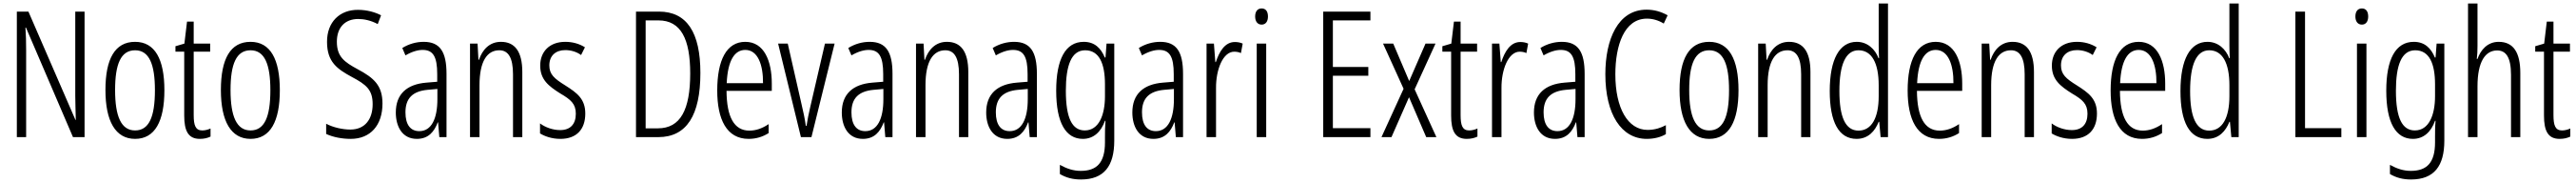

<svg xmlns="http://www.w3.org/2000/svg" viewBox="-20 -780 14685 1041"><path d="M462 0V-714H409V-234C409 -200 411 -150 412 -98H410L142 -714H76V0H129V-493C129 -542 128 -582 125 -623H128L396 0Z M917 -267C917 -443 863 -542 750 -542C635 -542 581 -445 581 -268C581 -91 638 10 750 10C863 10 917 -90 917 -267ZM636 -268C636 -416 669 -494 750 -494C831 -494 863 -413 863 -267C863 -112 828 -38 750 -38C671 -38 636 -117 636 -268Z M1133 -38C1094 -38 1084 -67 1084 -126V-486H1178V-532H1084V-657H1046L1031 -532L980 -517V-486H1030V-123C1030 -35 1053 10 1119 10C1144 10 1163 5 1180 -3V-49C1167 -43 1150 -38 1133 -38Z M1575 -267C1575 -443 1521 -542 1408 -542C1293 -542 1239 -445 1239 -268C1239 -91 1296 10 1408 10C1521 10 1575 -90 1575 -267ZM1294 -268C1294 -416 1327 -494 1408 -494C1489 -494 1521 -413 1521 -267C1521 -112 1486 -38 1408 -38C1329 -38 1294 -117 1294 -268Z M2160 -191C2160 -294 2111 -337 2019 -386C1943 -427 1900 -457 1900 -543C1900 -621 1944 -672 2022 -672C2054 -672 2094 -664 2133 -643L2152 -693C2120 -710 2072 -724 2021 -724C1917 -725 1843 -655 1844 -541C1844 -427 1903 -387 1984 -343C2069 -298 2104 -269 2104 -187C2104 -103 2061 -43 1977 -43C1933 -43 1879 -55 1839 -76V-18C1880 1 1931 10 1979 10C2091 10 2160 -67 2160 -191Z M2395 -542C2353 -542 2310 -530 2273 -507L2291 -465C2329 -487 2362 -496 2389 -496C2448 -496 2472 -459 2472 -358V-315L2411 -310C2299 -301 2236 -245 2236 -140C2236 -61 2272 10 2356 10C2422 10 2455 -31 2475 -84H2477L2484 0H2525V-360C2525 -485 2488 -542 2395 -542ZM2417 -269 2473 -274V-216C2473 -106 2440 -34 2370 -34C2320 -34 2291 -70 2291 -141C2291 -220 2331 -261 2417 -269Z M2835 -542C2769 -542 2729 -496 2710 -440H2707L2702 -532H2659V0H2713V-295C2713 -431 2756 -494 2826 -494C2877 -494 2904 -452 2904 -357V0H2957V-370C2957 -488 2914 -542 2835 -542Z M3316 -134C3316 -218 3268 -252 3202 -294C3139 -333 3111 -357 3111 -408C3111 -463 3147 -495 3202 -495C3235 -495 3267 -485 3292 -467L3314 -511C3282 -531 3244 -542 3202 -542C3111 -542 3059 -485 3059 -407C3059 -327 3107 -290 3174 -248C3234 -213 3262 -189 3262 -133C3262 -74 3231 -40 3173 -40C3130 -40 3087 -56 3058 -78V-21C3084 -5 3125 10 3174 10C3266 10 3316 -44 3316 -134Z M3972 -365C3972 -595 3895 -714 3736 -714H3605V0H3732C3894 0 3972 -125 3972 -365ZM3914 -362C3914 -157 3859 -50 3730 -50H3660V-664H3733C3861 -664 3914 -558 3914 -362Z M4228 -542C4121 -542 4068 -438 4068 -265C4068 -102 4121 10 4247 10C4290 10 4328 -2 4361 -23V-74C4324 -49 4288 -37 4251 -37C4164 -37 4122 -115 4121 -263H4379V-305C4379 -432 4336 -542 4228 -542ZM4228 -496C4300 -496 4330 -410 4329 -307H4122C4128 -435 4166 -496 4228 -496Z M4545 0H4605L4737 -532H4682L4599 -175C4589 -134 4582 -96 4577 -64H4573C4567 -107 4558 -147 4549 -185L4470 -532H4415Z M4937 -542C4895 -542 4852 -530 4815 -507L4833 -465C4871 -487 4904 -496 4931 -496C4990 -496 5014 -459 5014 -358V-315L4953 -310C4841 -301 4778 -245 4778 -140C4778 -61 4814 10 4898 10C4964 10 4997 -31 5017 -84H5019L5026 0H5067V-360C5067 -485 5030 -542 4937 -542ZM4959 -269 5015 -274V-216C5015 -106 4982 -34 4912 -34C4862 -34 4833 -70 4833 -141C4833 -220 4873 -261 4959 -269Z M5377 -542C5311 -542 5271 -496 5252 -440H5249L5244 -532H5201V0H5255V-295C5255 -431 5298 -494 5368 -494C5419 -494 5446 -452 5446 -357V0H5499V-370C5499 -488 5456 -542 5377 -542Z M5760 -542C5718 -542 5675 -530 5638 -507L5656 -465C5694 -487 5727 -496 5754 -496C5813 -496 5837 -459 5837 -358V-315L5776 -310C5664 -301 5601 -245 5601 -140C5601 -61 5637 10 5721 10C5787 10 5820 -31 5840 -84H5842L5849 0H5890V-360C5890 -485 5853 -542 5760 -542ZM5782 -269 5838 -274V-216C5838 -106 5805 -34 5735 -34C5685 -34 5656 -70 5656 -141C5656 -220 5696 -261 5782 -269Z M6157 -542C6053 -542 6000 -443 6000 -264C6000 -81 6055 10 6152 10C6214 10 6256 -31 6278 -93H6281C6278 -57 6278 -28 6278 -2V30C6278 146 6231 192 6140 192C6098 192 6062 180 6021 158V210C6057 231 6095 241 6141 241C6273 241 6331 164 6331 20V-532H6287L6281 -453H6277C6255 -506 6219 -542 6157 -542ZM6165 -494C6245 -494 6278 -419 6278 -300V-233C6278 -125 6243 -38 6163 -38C6091 -38 6055 -108 6055 -264C6055 -407 6086 -494 6165 -494Z M6593 -542C6551 -542 6508 -530 6471 -507L6489 -465C6527 -487 6560 -496 6587 -496C6646 -496 6670 -459 6670 -358V-315L6609 -310C6497 -301 6434 -245 6434 -140C6434 -61 6470 10 6554 10C6620 10 6653 -31 6673 -84H6675L6682 0H6723V-360C6723 -485 6686 -542 6593 -542ZM6615 -269 6671 -274V-216C6671 -106 6638 -34 6568 -34C6518 -34 6489 -70 6489 -141C6489 -220 6529 -261 6615 -269Z M7018 -541C6961 -541 6929 -485 6910 -427H6907L6899 -532H6857V0H6911V-279C6910 -383 6950 -486 7015 -486C7029 -486 7043 -483 7053 -478L7063 -532C7048 -539 7032 -541 7018 -541Z M7171 -732C7146 -732 7134 -713 7134 -686C7134 -659 7147 -640 7171 -640C7194 -640 7207 -658 7207 -686C7207 -713 7196 -732 7171 -732ZM7197 -532H7143V0H7197Z M7791 0V-51H7577V-349H7779V-399H7577V-664H7791V-714H7522V0Z M7980 -275 7854 0H7911L8011 -227L8109 0H8167L8043 -272L8162 -532H8105L8012 -319L7921 -532H7863Z M8354 -38C8315 -38 8305 -67 8305 -126V-486H8399V-532H8305V-657H8267L8252 -532L8201 -517V-486H8251V-123C8251 -35 8274 10 8340 10C8365 10 8384 5 8401 -3V-49C8388 -43 8371 -38 8354 -38Z M8645 -541C8588 -541 8556 -485 8537 -427H8534L8526 -532H8484V0H8538V-279C8537 -383 8577 -486 8642 -486C8656 -486 8670 -483 8680 -478L8690 -532C8675 -539 8659 -541 8645 -541Z M8882 -542C8840 -542 8797 -530 8760 -507L8778 -465C8816 -487 8849 -496 8876 -496C8935 -496 8959 -459 8959 -358V-315L8898 -310C8786 -301 8723 -245 8723 -140C8723 -61 8759 10 8843 10C8909 10 8942 -31 8962 -84H8964L8971 0H9012V-360C9012 -485 8975 -542 8882 -542ZM8904 -269 8960 -274V-216C8960 -106 8927 -34 8857 -34C8807 -34 8778 -70 8778 -141C8778 -220 8818 -261 8904 -269Z M9367 -674C9399 -674 9432 -665 9463 -646L9485 -693C9447 -714 9408 -725 9365 -725C9201 -725 9130 -555 9130 -358C9130 -129 9222 10 9366 10C9408 10 9447 0 9475 -17V-68C9449 -54 9414 -41 9371 -41C9258 -41 9187 -165 9187 -357C9187 -521 9237 -674 9367 -674Z M9889 -267C9889 -443 9835 -542 9722 -542C9607 -542 9553 -445 9553 -268C9553 -91 9610 10 9722 10C9835 10 9889 -90 9889 -267ZM9608 -268C9608 -416 9641 -494 9722 -494C9803 -494 9835 -413 9835 -267C9835 -112 9800 -38 9722 -38C9643 -38 9608 -117 9608 -268Z M10177 -542C10111 -542 10071 -496 10052 -440H10049L10044 -532H10001V0H10055V-295C10055 -431 10098 -494 10168 -494C10219 -494 10246 -452 10246 -357V0H10299V-370C10299 -488 10256 -542 10177 -542Z M10562 10C10629 10 10667 -35 10688 -87H10691L10699 0H10741V-760H10688V-520C10688 -498 10689 -476 10690 -449H10687C10668 -499 10625 -542 10563 -542C10465 -542 10409 -444 10409 -262C10409 -85 10461 10 10562 10ZM10573 -37C10497 -37 10464 -117 10464 -262C10464 -413 10500 -494 10573 -494C10648 -494 10688 -422 10688 -295V-233C10688 -109 10647 -37 10573 -37Z M11013 -542C10906 -542 10853 -438 10853 -265C10853 -102 10906 10 11032 10C11075 10 11113 -2 11146 -23V-74C11109 -49 11073 -37 11036 -37C10949 -37 10907 -115 10906 -263H11164V-305C11164 -432 11121 -542 11013 -542ZM11013 -496C11085 -496 11115 -410 11114 -307H10907C10913 -435 10951 -496 11013 -496Z M11451 -542C11385 -542 11345 -496 11326 -440H11323L11318 -532H11275V0H11329V-295C11329 -431 11372 -494 11442 -494C11493 -494 11520 -452 11520 -357V0H11573V-370C11573 -488 11530 -542 11451 -542Z M11932 -134C11932 -218 11884 -252 11818 -294C11755 -333 11727 -357 11727 -408C11727 -463 11763 -495 11818 -495C11851 -495 11883 -485 11908 -467L11930 -511C11898 -531 11860 -542 11818 -542C11727 -542 11675 -485 11675 -407C11675 -327 11723 -290 11790 -248C11850 -213 11878 -189 11878 -133C11878 -74 11847 -40 11789 -40C11746 -40 11703 -56 11674 -78V-21C11700 -5 11741 10 11790 10C11882 10 11932 -44 11932 -134Z M12170 -542C12063 -542 12010 -438 12010 -265C12010 -102 12063 10 12189 10C12232 10 12270 -2 12303 -23V-74C12266 -49 12230 -37 12193 -37C12106 -37 12064 -115 12063 -263H12321V-305C12321 -432 12278 -542 12170 -542ZM12170 -496C12242 -496 12272 -410 12271 -307H12064C12070 -435 12108 -496 12170 -496Z M12561 10C12628 10 12666 -35 12687 -87H12690L12698 0H12740V-760H12687V-520C12687 -498 12688 -476 12689 -449H12686C12667 -499 12624 -542 12562 -542C12464 -542 12408 -444 12408 -262C12408 -85 12460 10 12561 10ZM12572 -37C12496 -37 12463 -117 12463 -262C12463 -413 12499 -494 12572 -494C12647 -494 12687 -422 12687 -295V-233C12687 -109 12646 -37 12572 -37Z M13063 0H13325V-51H13118V-714H13063Z M13442 -732C13417 -732 13405 -713 13405 -686C13405 -659 13418 -640 13442 -640C13465 -640 13478 -658 13478 -686C13478 -713 13467 -732 13442 -732ZM13468 -532H13414V0H13468Z M13738 -542C13634 -542 13581 -443 13581 -264C13581 -81 13636 10 13733 10C13795 10 13837 -31 13859 -93H13862C13859 -57 13859 -28 13859 -2V30C13859 146 13812 192 13721 192C13679 192 13643 180 13602 158V210C13638 231 13676 241 13722 241C13854 241 13912 164 13912 20V-532H13868L13862 -453H13858C13836 -506 13800 -542 13738 -542ZM13746 -494C13826 -494 13859 -419 13859 -300V-233C13859 -125 13824 -38 13744 -38C13672 -38 13636 -108 13636 -264C13636 -407 13667 -494 13746 -494Z M14101 -519V-760H14047V0H14101V-289C14101 -430 14146 -493 14213 -493C14263 -493 14292 -455 14292 -354V0H14345V-365C14345 -482 14305 -542 14222 -542C14158 -542 14119 -496 14101 -445H14097C14100 -468 14101 -489 14101 -519Z M14583 -38C14544 -38 14534 -67 14534 -126V-486H14628V-532H14534V-657H14496L14481 -532L14430 -517V-486H14480V-123C14480 -35 14503 10 14569 10C14594 10 14613 5 14630 -3V-49C14617 -43 14600 -38 14583 -38Z"/></svg>

Font: Noto Sans Devanagari ExtraCondensed Light
Style: Regular
Weight: 300
Width: 2
Designer: Jelle Bosma - Monotype Design Team
Foundry: Monotype Imaging Inc.
Version: Version 2.004